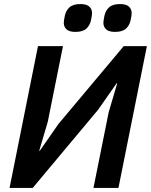

<svg xmlns="http://www.w3.org/2000/svg" viewBox="-20 -925 743 945"><path d="M167 -698H290L215 -325L173 -183H176L267 -314L589 -698H703L563 0H440L515 -373L557 -515H554L463 -385L141 0H27ZM351 -768Q321 -768 307.5 -780.5Q294 -793 294 -812Q294 -817 295 -825Q296 -833 299 -847Q304 -872 321.5 -888.5Q339 -905 376 -905Q406 -905 419.5 -892.5Q433 -880 433 -861Q433 -856 432 -848Q431 -840 428 -826Q423 -801 405.5 -784.5Q388 -768 351 -768ZM546 -768Q516 -768 502.5 -780.5Q489 -793 489 -812Q489 -817 490 -825Q491 -833 494 -847Q499 -872 516.5 -888.5Q534 -905 571 -905Q601 -905 614.5 -892.5Q628 -880 628 -861Q628 -856 627 -848Q626 -840 623 -826Q618 -801 600.5 -784.5Q583 -768 546 -768Z"/></svg>

Font: IBM Plex Sans SmBld
Style: Italic
Weight: 600
Italic angle: -11°
Designer: Mike Abbink, Paul van der Laan, Pieter van Rosmalen
Foundry: Bold Monday
Version: Version 3.005